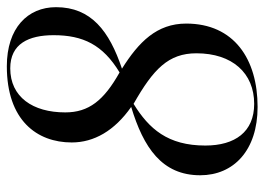

<svg xmlns="http://www.w3.org/2000/svg" viewBox="-126 -638 774 562"><g transform="rotate(-90 261.0 -357.0)"><path d="M229 10C369 10 473 -59 473 -199C473 -285 419 -338 341 -387C451 -424 521 -477 521 -580C521 -663 460 -724 348 -724C190 -724 125 -636 125 -534C125 -469 159 -409 229 -360C110 -324 29 -270 29 -158C29 -60 102 10 229 10ZM330 -394C248 -440 213 -484 213 -553C213 -648 258 -714 342 -714C414 -714 439 -660 439 -587C439 -501 411 -443 330 -394ZM238 0C156 0 116 -56 116 -143C116 -253 165 -308 238 -353C340 -295 386 -251 386 -169C386 -64 328 0 238 0Z"/></g></svg>

Font: Noto Serif Display SemiCondensed
Style: Italic
Weight: 400
Width: 4
Italic angle: -12°
Designer: Monotype Design Team
Foundry: Monotype Imaging Inc.
Version: Version 2.009